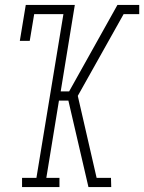

<svg xmlns="http://www.w3.org/2000/svg" viewBox="-20 -755 582 775"><path d="M69 0V-37H127L236 -698H118L100 -590H60L84 -735H282L225 -386H259L454 -735H542V-698H479L294 -368L370 -37H428L429 0H337L256 -349H218L167 -37H220V0Z"/></svg>

Font: Iosevka Curly Slab Extralight
Style: Italic
Weight: 200
Italic angle: -9°
Monospace: yes
Designer: Belleve Invis
Foundry: Belleve Invis
Version: Version 22.1.2; ttfautohint (v1.8.4)